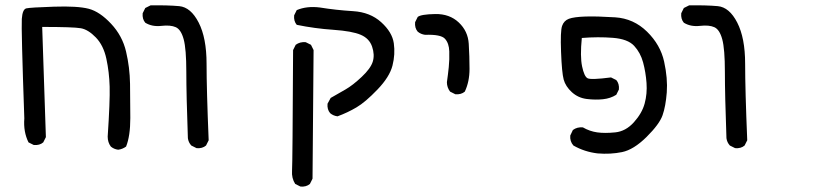

<svg xmlns="http://www.w3.org/2000/svg" viewBox="-20 -433 3040 713"><path d="M418.9 123Q403.3 121.1 391.6 111.3Q379.9 95.7 379.9 74.2Q388.7 -57.6 387.2 -111.3Q385.7 -165 375 -214.8Q364.3 -264.6 335.9 -293.9Q307.6 -323.2 280.3 -328.1Q252.9 -333 136.7 -333L150.4 76.2L140.6 95.7Q127 107.4 105.5 105.5L85.9 95.7Q66.4 56.6 70.3 6.8Q58.6 -327.1 61 -362.8Q63.5 -398.4 77.6 -401.9Q91.8 -405.3 180.2 -408.2Q268.6 -411.1 309.6 -400.4Q350.6 -389.6 392.6 -344.7Q434.6 -299.8 448.2 -241.2Q461.9 -182.6 462.9 -122.1Q463.9 -61.5 463.9 5.4Q463.9 72.3 448.2 111.3Q434.6 121.1 418.9 123Z M710 117.2 690.4 107.4Q679.7 95.7 677.7 80.1Q671.9 -81.1 671.9 -166Q671.9 -251 662.1 -287.1Q652.3 -323.2 632.8 -332Q613.3 -340.8 579.1 -336.9Q544.9 -333 519.5 -348.6Q507.8 -362.3 509.8 -383.8L519.5 -403.3L539.1 -413.1Q602.5 -414.1 645.5 -410.2Q688.5 -406.2 717.8 -349.1Q747.1 -292 747.1 -196.3Q747.1 -100.6 754.9 87.9L745.1 107.4Q731.4 119.1 710 117.2Z M1095.7 259.8 1076.2 250Q1062.5 228.5 1064.5 201.2Q1066.4 173.8 1068.4 -247.1L1078.1 -266.6Q1093.8 -278.3 1115.2 -276.4L1134.8 -266.6L1144.5 -247.1L1140.6 230.5L1130.9 250Q1117.2 261.7 1095.7 259.8ZM1233.4 -1Q1217.8 -2.9 1206.1 -12.7Q1194.3 -26.4 1196.3 -47.9L1208 -69.3Q1235.4 -85 1262.7 -100.6Q1290 -116.2 1323.2 -147.5Q1356.4 -178.7 1364.3 -204.1Q1372.1 -229.5 1361.8 -259.8Q1351.6 -290 1319.8 -303.7Q1288.1 -317.4 1218.3 -322.3Q1148.4 -327.1 1082 -340.8Q1070.3 -354.5 1072.3 -376L1082 -395.5Q1119.1 -411.1 1167 -405.3Q1227.5 -395.5 1291 -391.6Q1354.5 -387.7 1395.5 -350.6Q1436.5 -313.5 1442.4 -272.5Q1448.2 -231.4 1437.5 -189.5Q1426.8 -147.5 1381.8 -100.6Q1336.9 -53.7 1303.7 -34.2Q1270.5 -14.6 1233.4 -1Z M1670.9 -83 1651.4 -92.8Q1639.6 -108.4 1639.6 -127.9Q1643.6 -155.3 1646.5 -183.6Q1649.4 -211.9 1648.4 -242.2Q1647.5 -272.5 1632.3 -289.1Q1617.2 -305.7 1558.6 -303.7Q1543 -305.7 1531.2 -315.4Q1519.5 -329.1 1521.5 -350.6L1531.2 -370.1Q1543 -379.9 1596.2 -380.9Q1649.4 -381.8 1683.6 -349.6Q1717.8 -317.4 1720.7 -270.5Q1723.6 -223.6 1723.6 -176.8Q1723.6 -129.9 1706.1 -92.8Q1692.4 -81.1 1670.9 -83Z M2199.2 136.7Q2150.4 130.9 2109.4 107.4Q2095.7 91.8 2097.7 70.3L2107.4 49.8Q2123 38.1 2144.5 40Q2169.9 54.7 2197.8 58.6Q2225.6 62.5 2264.6 58.6Q2303.7 54.7 2334 21Q2364.3 -12.7 2374 -48.8Q2383.8 -85 2380.9 -125Q2377.9 -165 2368.2 -201.2Q2358.4 -237.3 2335 -262.7Q2311.5 -288.1 2256.3 -292.5Q2201.2 -296.9 2140.6 -292Q2133.8 -223.6 2141.6 -186.5Q2149.4 -149.4 2161.6 -142.6Q2173.8 -135.7 2249 -145.5L2268.6 -135.7Q2280.3 -122.1 2278.3 -100.6L2268.6 -81.1Q2247.1 -67.4 2219.2 -64.5Q2191.4 -61.5 2159.2 -65.4Q2127 -69.3 2103.5 -90.8Q2080.1 -112.3 2073.2 -137.7Q2066.4 -163.1 2063.5 -240.2Q2060.5 -317.4 2067.4 -336.9Q2074.2 -356.4 2092.8 -363.3Q2111.3 -370.1 2153.3 -371.6Q2195.3 -373 2264.2 -368.7Q2333 -364.3 2382.8 -315.4Q2432.6 -266.6 2446.3 -204.1Q2460 -141.6 2456.1 -89.8Q2452.1 -38.1 2440.4 -4.9Q2428.7 28.3 2380.9 75.7Q2333 123 2290 131.8Q2247.1 140.6 2199.2 136.7Z M2710 117.2 2690.4 107.4Q2679.7 95.7 2677.7 80.1Q2671.9 -81.1 2671.9 -166Q2671.9 -251 2662.1 -287.1Q2652.3 -323.2 2632.8 -332Q2613.3 -340.8 2579.1 -336.9Q2544.9 -333 2519.5 -348.6Q2507.8 -362.3 2509.8 -383.8L2519.5 -403.3L2539.1 -413.1Q2602.5 -414.1 2645.5 -410.2Q2688.5 -406.2 2717.8 -349.1Q2747.1 -292 2747.1 -196.3Q2747.1 -100.6 2754.9 87.9L2745.1 107.4Q2731.4 119.1 2710 117.2Z"/></svg>

Font: JasonHandwriting2
Style: Regular
Weight: 400
Version: Version 1.05.10